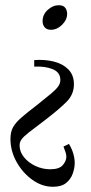

<svg xmlns="http://www.w3.org/2000/svg" viewBox="-20 -475 350 735"><path d="M175 -361Q159 -361 151 -370.5Q143 -380 143 -394Q143 -419 162.5 -437Q182 -455 205 -455Q222 -455 229.5 -445.5Q237 -436 237 -422Q237 -399 217.5 -380Q198 -361 175 -361ZM183 240Q141 240 104 213.5Q67 187 43.5 145Q20 103 20 57Q20 30 30 12Q40 -6 62.5 -25.5Q85 -45 123 -74Q157 -101 176 -117Q195 -133 203 -144.5Q211 -156 211 -169Q211 -198 182 -210Q153 -222 111 -220V-245Q151 -248 185.5 -239.5Q220 -231 241.5 -209.5Q263 -188 263 -152Q263 -114 235.5 -86Q208 -58 152 -15Q112 15 91 31.5Q70 48 62.5 58.5Q55 69 55 82Q55 106 72 127Q89 148 116 160.5Q143 173 172 173Q207 173 220.5 157Q234 141 234 125Q234 117 231 108Q228 99 223 86L244 76Q255 94 260.5 113Q266 132 266 149Q266 168 258.5 189.5Q251 211 233 225.5Q215 240 183 240Z"/></svg>

Font: Bona Nova SC
Style: Italic
Weight: 400
Italic angle: -4°
Designer: Mateusz Machalski
Foundry: Capitalics
Version: Version 4.001; ttfautohint (v1.8.4.7-5d5b)